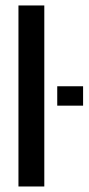

<svg xmlns="http://www.w3.org/2000/svg" viewBox="-20 -676 321 696"><path d="M140.6 0H46.9V-656.2H140.6ZM187.5 -293V-363.3H281.2V-293Z"/></svg>

Font: Lambda
Style: Regular
Weight: 400
Designer: GGBotNet
Version: 0.22